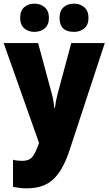

<svg xmlns="http://www.w3.org/2000/svg" viewBox="-20 -788 593 1048"><path d="M384 -614Q418 -614 440.5 -633.5Q463 -653 463 -690Q463 -728 440.5 -748Q418 -768 384 -768Q349 -768 327 -748.5Q305 -729 305 -690Q305 -614 384 -614ZM168 -614Q202 -614 224.5 -633.5Q247 -653 247 -690Q247 -728 224.5 -748Q202 -768 168 -768Q134 -768 112 -748.5Q90 -729 90 -690Q90 -653 112 -633.5Q134 -614 168 -614ZM193 -8 191 -2Q174 47 156.5 68.5Q139 90 101 90Q74 90 51 84V232Q66 235 84.5 237.5Q103 240 126 240Q218 240 270.5 191Q323 142 359 34L552 -553H369L294 -274Q283 -231 280 -200H276Q275 -216 271.5 -237Q268 -258 263 -275L188 -553H0Z"/></svg>

Font: Noto Sans UI SemiCondensed Black
Style: Regular
Weight: 900
Width: 4
Designer: Monotype Design Team
Foundry: Monotype Imaging Inc.
Version: 1.001